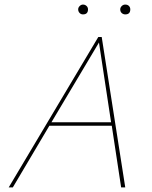

<svg xmlns="http://www.w3.org/2000/svg" viewBox="-20 -820 665 840"><path d="M343 -757Q334 -757 328 -763.5Q322 -770 322 -779Q322 -787 328.5 -793.5Q335 -800 343 -800Q352 -800 358.5 -794Q365 -788 365 -779Q365 -757 343 -757ZM528 -800Q538 -800 544 -794Q550 -788 550 -779Q550 -757 528 -757Q519 -757 512.5 -763Q506 -769 506 -779Q506 -787 512.5 -793.5Q519 -800 528 -800ZM410 -658H425L528 0H510L469 -270H196L36 0H18ZM205 -285H466L413 -634Z"/></svg>

Font: EauTest Thin
Style: Italic
Weight: 250
Italic angle: -12°
Designer: Christian Thalmann (Catharsis Fonts)
Version: Version 0.001;PS 000.001;hotconv 1.0.88;makeotf.lib2.5.64775